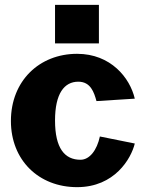

<svg xmlns="http://www.w3.org/2000/svg" viewBox="-20 -762 594 792"><path d="M298 -540C142 -540 25 -428 25 -263C25 -101 140 10 298 10C453 10 521 -108 536 -170L392 -199C380 -143 350 -103 312 -103C247 -103 207 -150 207 -265C207 -376 245 -425 303 -425C354 -425 368 -381 378 -345L536 -355C516 -441 437 -540 298 -540ZM388 -742H207V-583H388Z"/></svg>

Font: Bisquit Text
Style: Bold
Weight: 800
Version: Version 1.004;Glyphs 3.2.3 (3260)